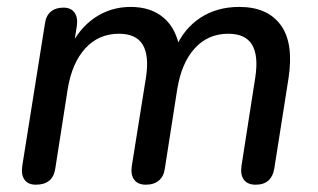

<svg xmlns="http://www.w3.org/2000/svg" viewBox="-20 -516 902 544"><path d="M43.2 -46.6 107.3 -449Q110.2 -471.5 123.9 -482.9Q137.6 -494.4 159.5 -494.4Q181.1 -494.4 191.2 -480.2Q201.3 -466 197.5 -441.2L185.2 -362.4L177.1 -378.4Q203.7 -435.7 248.9 -466Q294.1 -496.4 350.3 -496.4Q407.8 -496.4 444 -465.4Q480.2 -434.4 489.6 -374.9L477 -379Q501.2 -435.3 548 -465.8Q594.7 -496.4 658.2 -496.4Q737.5 -496.4 775.2 -445.3Q813 -394.3 797.3 -293.1L757.1 -38.2Q753.6 -16.3 740.5 -4.5Q727.4 7.3 704.5 7.3Q681.4 7.3 670.9 -6.8Q660.5 -20.8 664.3 -46.6L703.3 -296.6Q712.8 -358.6 694 -389.5Q675.2 -420.4 626.8 -420.4Q569.5 -420.4 531.9 -379.2Q494.3 -338 482.2 -263.4L447 -38.2Q444.1 -16.3 430.1 -4.5Q416.1 7.3 393.2 7.3Q370.6 7.3 360.2 -6.8Q349.7 -20.8 353.6 -46.6L393.6 -296.6Q403.1 -358.6 384.3 -389.5Q365.5 -420.4 317 -420.4Q259.8 -420.4 221.9 -379.2Q184 -338 171.8 -263.4L136.6 -38.2Q129.8 7.3 81.5 7.3Q59.6 7.3 49.5 -6.8Q39.3 -20.8 43.2 -46.6Z"/></svg>

Font: SN Pro Thin
Style: Italic
Weight: 200
Italic angle: -9°
Designer: Tobias Whetton
Foundry: Supernotes
Version: Version 1.003;Glyphs 3.3 (3324)